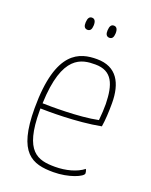

<svg xmlns="http://www.w3.org/2000/svg" viewBox="-130 -742 650 824"><g transform="rotate(20 195.0 -330.0)"><path d="M215 -14C135 -14 71 -31 71 -217V-228C99 -227 237 -225 345 -246C350 -276 352 -315 352 -354C352 -445 318 -510 227 -510C150 -510 47 -486 47 -221C47 -15 119 10 216 10C286 10 348 -17 348 -32C348 -36 347 -43 343 -51C313 -27 264 -14 215 -14ZM228 -486C306 -486 326 -430 328 -342C328 -318 327 -297 324 -267C239 -249 101 -251 72 -252C80 -477 167 -486 228 -486ZM144 -614C158 -614 163 -623 164 -640C165 -659 159 -670 146 -670C134 -670 128 -661 127 -642C126 -625 131 -615 144 -614ZM244 -614C258 -614 263 -623 264 -640C265 -659 259 -670 246 -670C234 -670 228 -661 227 -642C226 -625 231 -615 244 -614Z"/></g></svg>

Font: Yanone Kaffeesatz Extra Light
Style: Regular
Weight: 200
Designer: Yanone (Cyrillic: Daniel Pouzeot & Huerta Tipografica)
Foundry: Yanone
Version: Version 1.100;PS 001.100;hotconv 1.0.70;makeotf.lib2.5.58329